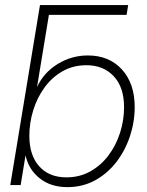

<svg xmlns="http://www.w3.org/2000/svg" viewBox="-20 -748 593 776"><path d="M252.4 8.3Q185.5 8.3 140.9 -26.9Q96.2 -62 83.5 -119.1H83L63.5 0H21.5L141.6 -727.5H498L491.7 -688H177.7L129.9 -397.5H130.4Q157.2 -455.1 213.4 -489.5Q269.5 -523.9 335 -523.9Q420.9 -523.9 472.7 -467.3Q524.4 -410.6 524.4 -315.4Q524.4 -254.9 505.1 -197Q485.8 -139.2 450 -92.8Q414.1 -46.4 364 -19Q314 8.3 252.4 8.3ZM248.5 -31.2Q301.8 -31.2 344.7 -55.2Q387.7 -79.1 418.2 -119.6Q448.7 -160.2 465.1 -210.9Q481.4 -261.7 481.4 -314.9Q481.4 -395.5 439.7 -439.9Q397.9 -484.4 329.6 -484.4Q275.4 -484.4 232.7 -460Q189.9 -435.5 159.9 -394.3Q129.9 -353 114.3 -302.2Q98.6 -251.5 98.6 -198.7Q98.6 -120.6 138.4 -75.9Q178.2 -31.2 248.5 -31.2Z"/></svg>

Font: Inter Display ExtraLight
Style: Italic
Weight: 200
Italic angle: -9.39999°
Designer: Rasmus Andersson
Foundry: rsms
Version: Version 4.000;git-a52131595